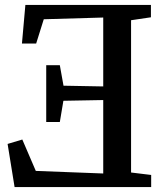

<svg xmlns="http://www.w3.org/2000/svg" viewBox="-20 -763 675 783"><path d="M514.5 -59.5 596.5 -49.5V0H39.5L11 -176L71 -194L126 -66L401 -55.5V-355L238.5 -352L224 -265.5H168.5V-497H224L239 -413.5L401 -410.5V-691.5L158.5 -684.5L127.5 -585.5H69.5L83.5 -743H595.5V-692.5L514.5 -680.5Z"/></svg>

Font: Merriweather 24pt Medium
Style: Regular
Weight: 500
Designer: Eben Sorkin
Foundry: Eben Sorkin
Version: Version 2.100